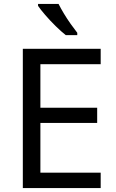

<svg xmlns="http://www.w3.org/2000/svg" viewBox="-20 -964 596 984"><path d="M496 0H97V-714H496V-635H187V-412H478V-334H187V-79H496ZM280 -944Q291 -922 307.5 -894.5Q324 -867 342.5 -841Q361 -815 376 -796V-784H317Q294 -802 265 -830.5Q236 -859 211.5 -887.5Q187 -916 175 -934V-944Z"/></svg>

Font: Noto Sans Kaithi
Style: Regular
Weight: 400
Designer: Monotype Design Team
Foundry: Monotype Imaging Inc.
Version: Version 2.005; ttfautohint (v1.8.4.7-5d5b)